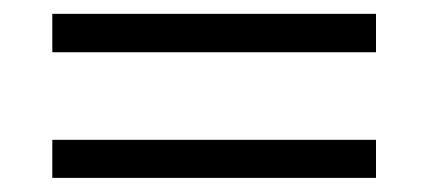

<svg xmlns="http://www.w3.org/2000/svg" viewBox="-20 -515 615 276"><path d="M520.5 -439.9H55.2V-495.1H520.5ZM55.2 -314H520.5V-259.3H55.2Z"/></svg>

Font: Spartan MB
Style: Regular
Weight: 400
Designer: Matt Bailey, Mirko Velimirovic
Foundry: Matt Bailey
Version: Version 1.005